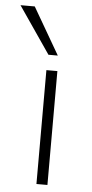

<svg xmlns="http://www.w3.org/2000/svg" viewBox="-85 -786 391 818"><g transform="rotate(5 110.5 -376.5)"><path d="M103 0V-487H150V0ZM106 -553 -31 -753H30L146 -553Z"/></g></svg>

Font: Nunito Sans 10pt SemiExpanded ExtraLight
Style: Regular
Weight: 250
Width: 6
Designer: Vernon Adams
Foundry: Vernon Adams
Version: Version 3.101;gftools[0.9.27]